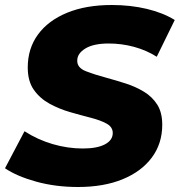

<svg xmlns="http://www.w3.org/2000/svg" viewBox="-35 -734 719 768"><path d="M277 14Q187 14 109.5 -7.5Q32 -29 -15 -61L63 -209Q116 -175 176 -157.5Q236 -140 296 -140Q353 -140 384.5 -156.5Q416 -173 416 -202Q416 -226 391.5 -239.5Q367 -253 328 -263Q289 -273 245.5 -285.5Q202 -298 163.5 -319Q125 -340 100.5 -374.5Q76 -409 76 -464Q76 -540 117 -596Q158 -652 233.5 -683Q309 -714 412 -714Q487 -714 552 -698.5Q617 -683 664 -654L592 -507Q551 -533 501.5 -546.5Q452 -560 400 -560Q339 -560 306.5 -540Q274 -520 274 -492Q273 -463 309 -449Q345 -435 394 -422Q431 -412 469.5 -399.5Q508 -387 541 -367Q574 -347 594 -315.5Q614 -284 614 -235Q614 -160 572.5 -104Q531 -48 455.5 -17Q380 14 277 14Z"/></svg>

Font: Montserrat ExtraBold
Style: Italic
Weight: 800
Italic angle: -11.3°
Designer: Julieta Ulanovsky
Foundry: Julieta Ulanovsky
Version: Version 9.000; ttfautohint (v1.8.4.7-5d5b)